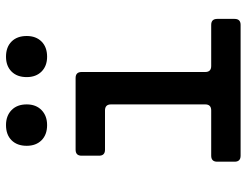

<svg xmlns="http://www.w3.org/2000/svg" viewBox="-111 -711 822 640"><g transform="rotate(-90 300.0 -391.0)"><path d="M101 0Q81 0 81 -20V-78Q81 -98 101 -98H252Q272 -98 272 -118V-432Q272 -452 252 -452H121Q101 -452 101 -472V-530Q101 -550 121 -550H360Q380 -550 380 -530V-118Q380 -98 400 -98H537Q557 -98 557 -78V-20Q557 0 537 0ZM431 -645Q400 -645 381.5 -663.5Q363 -682 363 -713Q363 -745 381.5 -763.5Q400 -782 431 -782Q463 -782 481.5 -763.5Q500 -745 500 -713Q500 -682 481.5 -663.5Q463 -645 431 -645ZM203 -645Q171 -645 152.5 -663.5Q134 -682 134 -713Q134 -745 152.5 -763.5Q171 -782 203 -782Q234 -782 253 -763.5Q272 -745 272 -713Q272 -682 253 -663.5Q234 -645 203 -645Z"/></g></svg>

Font: Pitagon Sans Mono SemiBold
Style: Regular
Weight: 600
Monospace: yes
Designer: Travis Tran
Foundry: Pitagon
Version: Version 1.001; ttfautohint (v1.8.4.7-5d5b);gftools[0.9.26]